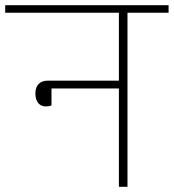

<svg xmlns="http://www.w3.org/2000/svg" viewBox="-40 -718 668 738"><path d="M136 -309C145 -309 152 -310 158 -313V-378H417V0H450V-669H608V-698H-20V-669H417V-408H144C113 -408 96 -390 96 -359C96 -329 110 -309 136 -309Z"/></svg>

Font: IBM Plex Devanagari ExtraLight
Style: Regular
Weight: 200
Designer: Mike Abbink, Paul van der Laan, Pieter van Rosmalen, Erin McLaughlin
Foundry: Bold Monday
Version: Version 1.0